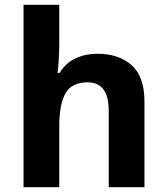

<svg xmlns="http://www.w3.org/2000/svg" viewBox="-20 -780 697 800"><path d="M227 -605Q227 -565 224.5 -528Q222 -491 220 -476H228Q254 -518 295 -537Q336 -556 386 -556Q475 -556 528.5 -508.5Q582 -461 582 -356V0H433V-319Q433 -437 345 -437Q278 -437 252.5 -390.5Q227 -344 227 -257V0H78V-760H227Z"/></svg>

Font: Noto Sans Thaana
Style: Bold
Weight: 700
Designer: David Williams
Foundry: Google Inc.
Version: Version 3.001; ttfautohint (v1.8.4.7-5d5b)